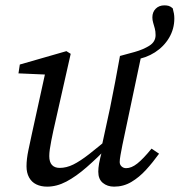

<svg xmlns="http://www.w3.org/2000/svg" viewBox="-20 -684 671 717"><path d="M156 13Q133 13 115.5 4.5Q98 -4 88.5 -21.5Q79 -39 79 -63Q79 -90 86 -123Q93 -156 99 -184L153 -430L164 -405L49 -410L54 -443L228 -493L244 -483L179 -195Q175 -176 171.5 -158.5Q168 -141 166 -126.5Q164 -112 164 -101Q164 -79 174 -68Q184 -57 203 -57Q228 -57 253.5 -69.5Q279 -82 313 -108.5Q347 -135 394 -175L400 -141H389Q343 -94 303.5 -59.5Q264 -25 228 -6Q192 13 156 13ZM406 13Q381 13 364 -1Q347 -15 347 -43Q347 -56 350 -73.5Q353 -91 362 -124H357L391 -281Q401 -329 410 -377.5Q419 -426 428 -475L483 -490Q515 -499 538 -513.5Q561 -528 561 -553Q561 -567 558 -578Q555 -589 552 -599Q549 -609 549 -619Q549 -639 561.5 -651.5Q574 -664 594 -664Q603 -664 610 -662Q617 -660 625 -653Q628 -642 629.5 -633.5Q631 -625 631 -615Q631 -576 611.5 -543Q592 -510 558.5 -488.5Q525 -467 483 -461L509 -483L437 -142Q433 -122 430 -105Q427 -88 427 -79Q427 -69 434 -62.5Q441 -56 451 -56Q471 -56 493 -73.5Q515 -91 546 -129L574 -110Q551 -78 525.5 -50Q500 -22 470.5 -4.5Q441 13 406 13Z"/></svg>

Font: Source Serif 4 18pt
Style: Italic
Weight: 400
Italic angle: -12°
Designer: Frank Grießhammer
Foundry: Adobe Systems Incorporated
Version: Version 4.004;hotconv 1.0.116;makeotfexe 2.5.65601